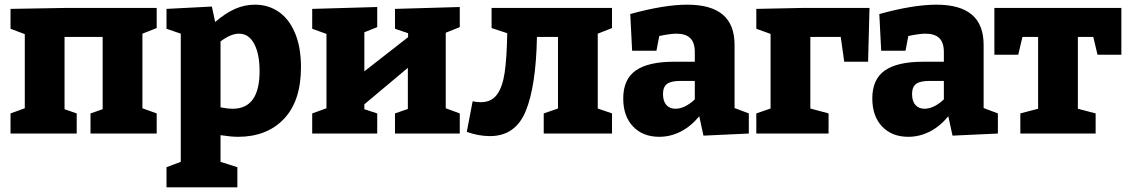

<svg xmlns="http://www.w3.org/2000/svg" viewBox="-20 -571 4826 821"><path d="M650 -537V-451L589 -427V-108L650 -86V0H367V-86L419 -104V-413H256V-104L308 -86V0H25V-86L86 -108V-425L25 -448V-533L255 -537Z M1267 -284Q1267 -139 1194 -62.5Q1121 14 998 14Q969 14 923 7V121L995 144V230H692V144L753 121V-427L692 -448V-533L886 -543L900 -477Q943 -514 984 -532.5Q1025 -551 1070 -551Q1128 -551 1172.5 -520Q1217 -489 1242 -428.5Q1267 -368 1267 -284ZM1090 -267Q1090 -340 1067 -383.5Q1044 -427 1002 -427Q967 -427 923 -394V-112Q952 -106 975 -106Q1090 -106 1090 -267Z M1946 -541V-455L1886 -431V-108L1946 -86V0H1669V-86L1724 -105V-281L1538 -125V-104L1593 -86V0H1315V-86L1376 -108V-426L1315 -448V-533L1593 -541V-455L1538 -433V-266L1725 -412V-429L1669 -448V-533Z M2597 -451 2536 -427V-107L2597 -86V0H2305V-86L2366 -107V-413H2276Q2272 -203 2228 -96Q2184 11 2075 11Q2027 11 1976 -7L2001 -138Q2018 -134 2036 -134Q2081 -134 2105 -166.5Q2129 -199 2138 -260.5Q2147 -322 2149 -429L2082 -451V-537H2597Z M3121 -109 3182 -86V0L2988 9L2970 -74Q2935 -31 2891 -8.5Q2847 14 2799 14Q2729 14 2687 -30Q2645 -74 2645 -150Q2645 -232 2698.5 -269.5Q2752 -307 2862 -307H2951V-348Q2951 -389 2931.5 -408Q2912 -427 2872 -427Q2846 -427 2799 -417L2787 -354H2683L2675 -511Q2820 -551 2919 -551Q3020 -551 3070.5 -508.5Q3121 -466 3121 -379ZM2951 -146V-225H2890Q2849 -225 2832 -212Q2815 -199 2815 -169Q2815 -138 2829.5 -122Q2844 -106 2868 -106Q2908 -106 2951 -146Z M3214 -533 3408 -537H3698L3692 -307H3590L3575 -413H3445V-107L3523 -86V0H3214V-86L3275 -107V-426L3214 -448Z M4186 -109 4247 -86V0L4053 9L4035 -74Q4000 -31 3956 -8.5Q3912 14 3864 14Q3794 14 3752 -30Q3710 -74 3710 -150Q3710 -232 3763.5 -269.5Q3817 -307 3927 -307H4016V-348Q4016 -389 3996.5 -408Q3977 -427 3937 -427Q3911 -427 3864 -417L3852 -354H3748L3740 -511Q3885 -551 3984 -551Q4085 -551 4135.5 -508.5Q4186 -466 4186 -379ZM4016 -146V-225H3955Q3914 -225 3897 -212Q3880 -199 3880 -169Q3880 -138 3894.5 -122Q3909 -106 3933 -106Q3973 -106 4016 -146Z M4232 -337V-537H4775V-337H4673L4655 -413H4589V-106L4665 -86V0H4343V-86L4419 -106V-413H4352L4334 -337Z"/></svg>

Font: Bitter Pro ExtraBold
Style: Regular
Weight: 800
Designer: Sol Matas, and Bitter project Authors
Foundry: Sol Matas
Version: Version 1.010